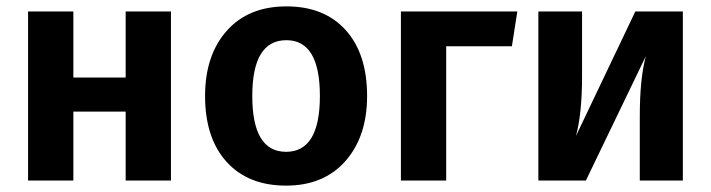

<svg xmlns="http://www.w3.org/2000/svg" viewBox="-20 -566 2230 602"><path d="M374 0V-216H210V0H68V-530H210V-323H374V-530H516V0Z M1131 -265Q1131 -138 1063 -61Q995 16 877 16Q758 16 690.5 -58.5Q623 -133 623 -265Q623 -393 691 -469.5Q759 -546 878 -546Q997 -546 1064 -471.5Q1131 -397 1131 -265ZM878 -440Q771 -440 771 -265Q771 -90 877 -90Q983 -90 983 -265Q983 -440 878 -440Z M1379 0H1237V-530H1602L1585 -421H1379Z M2121 -530V0H1986V-201Q1986 -320 2005 -390L1817 0H1668V-530H1805V-327Q1805 -210 1786 -140L1972 -530Z"/></svg>

Font: FiraGO SemiBold
Style: Regular
Weight: 600
Designer: bBox Type
Foundry: bBox Type GmbH
Version: Version 1.001;PS 001.001;hotconv 1.0.88;makeotf.lib2.5.64775